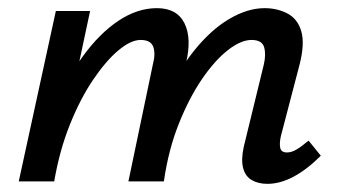

<svg xmlns="http://www.w3.org/2000/svg" viewBox="-20 -445 832 471"><path d="M636 6Q614 6 598 -3Q582 -12 576.5 -32.5Q571 -53 578 -85L627 -286Q633 -311 628 -329Q623 -347 597 -347Q571 -347 539 -322Q507 -297 475.5 -251Q444 -205 418.5 -141Q393 -77 382 0H320Q342 -105 377 -185Q412 -265 454 -318Q496 -371 541.5 -398Q587 -425 629 -425Q660 -425 685 -412Q710 -399 719 -368.5Q728 -338 715 -287L669 -111Q665 -93 667.5 -82Q670 -71 684 -71Q695 -71 707 -78Q719 -85 737 -100L767 -63Q733 -29 700 -11.5Q667 6 636 6ZM26 0 117 -418H201L112 0ZM58 0Q78 -94 110 -172Q142 -250 183 -306.5Q224 -363 270.5 -394Q317 -425 365 -425Q414 -425 432.5 -388Q451 -351 436 -289L368 0H295L355 -287Q362 -313 356 -330Q350 -347 325 -347Q301 -347 270.5 -321.5Q240 -296 208.5 -249.5Q177 -203 151.5 -139.5Q126 -76 113 0Z"/></svg>

Font: Ysabeau Infant SemiBold
Style: Italic
Weight: 600
Italic angle: -12°
Designer: Christian Thalmann (Catharsis Fonts)
Version: Version 2.002; featfreeze: ss01,ss02,lnum